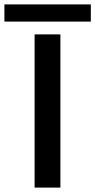

<svg xmlns="http://www.w3.org/2000/svg" viewBox="-68 -851 432 871"><path d="M-48 -753V-831H344V-753ZM89 0V-695H206V0Z"/></svg>

Font: Coval
Style: Medium
Weight: 500
Foundry: Context Ltd
Version: Version 001.000